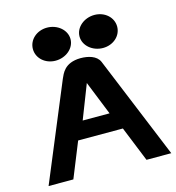

<svg xmlns="http://www.w3.org/2000/svg" viewBox="-113 -869 888 966"><g transform="rotate(-15 331.0 -386.0)"><path d="M466 -600C520 -600 562 -638 562 -686C562 -734 520 -772 466 -772C412 -772 366 -734 366 -686C366 -638 412 -600 466 -600ZM219 -600C273 -600 319 -638 319 -686C319 -734 273 -772 219 -772C165 -772 123 -734 123 -686C123 -638 165 -600 219 -600ZM440 -535C425 -569 382 -580 342 -580C257 -579 241 -526 230 -503L21 0H150L224 -183H457L531 0H660ZM341 -451 412 -274H272Z"/></g></svg>

Font: Charger
Style: Hemi
Weight: 900
Designer: Jasper
Foundry: Cannot Into Space Fonts
Version: Version 0.99